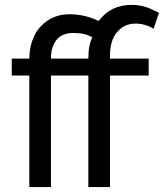

<svg xmlns="http://www.w3.org/2000/svg" viewBox="-20 -760 666 780"><path d="M99.1 0V-453.1H27.8V-522H99.1V-525.9Q100.1 -573.2 118.2 -612.3Q136.2 -651.4 174.1 -676.8Q211.9 -702.1 263.2 -702.1Q323.2 -702.1 380.9 -674.8Q429.2 -740.2 515.1 -740.2Q535.6 -740.2 554.9 -736.1Q574.2 -731.9 584.5 -727.5Q594.7 -723.1 608.4 -716.3Q622.1 -709.5 626 -708L604 -643.1Q569.3 -664.1 530.8 -664.1Q495.6 -664.1 471.2 -644.5Q446.8 -625 436.8 -597.2Q426.8 -569.3 426.8 -536.1V-522H584V-453.1H426.8V0H338.9V-453.1H187V0ZM187 -522H338.9Q338.9 -577.6 355 -607.9Q328.1 -626 278.8 -626Q231.9 -626 210 -598.4Q188 -570.8 187 -526.9Z"/></svg>

Font: Rawline Medium
Style: Regular
Weight: 500
Designer: Matt McInerney, Pablo Impallari, Rodrigo Fuenzalida
Foundry: Matt McInerney, Pablo Impallari, Rodrigo Fuenzalida
Version: Version 4.020;PS 004.020;hotconv 1.0.88;makeotf.lib2.5.64775